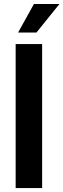

<svg xmlns="http://www.w3.org/2000/svg" viewBox="-20 -950 320 970"><path d="M192.9 -727.5V0H59.1V-727.5ZM71.3 -785.6 151.4 -929.7H280.3L164.1 -785.6Z"/></svg>

Font: Inter Display Semi Bold
Style: Regular
Weight: 600
Designer: Rasmus Andersson
Foundry: rsms
Version: Version 4.000;git-37864ae